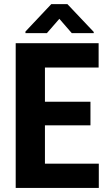

<svg xmlns="http://www.w3.org/2000/svg" viewBox="-20 -923 531 943"><path d="M424.3 -307.6H200.7V-119.1H465.3V0H57.1V-710.9H464.4V-591.3H200.7V-423.3H424.3ZM440.4 -766.1V-760.3H332.5L271.5 -830.6L210.4 -760.3H105V-768.1L231.9 -902.8H311Z"/></svg>

Font: Roboto Condensed
Style: Bold
Weight: 700
Designer: Google
Version: Version 2.134; 2016